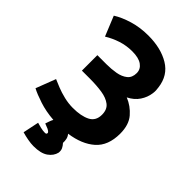

<svg xmlns="http://www.w3.org/2000/svg" viewBox="-278 -821 1141 1141"><g transform="rotate(45 292.5 -251.0)"><path d="M334 25Q435 11 494 -41Q553 -93 553 -194Q553 -268 516.5 -310.5Q480 -353 428 -374Q470 -395 492.5 -429Q515 -463 520 -501Q522 -514 521.5 -526Q521 -538 519 -550Q508 -639 436.5 -682Q365 -725 259 -725Q190 -725 130.5 -707Q71 -689 30 -663L81 -538Q120 -562 164.5 -576.5Q209 -591 258 -591Q312 -591 340 -571Q368 -551 368 -518Q368 -480 343.5 -460.5Q319 -441 281.5 -434.5Q244 -428 204 -428H127V-298H194Q250 -298 296 -291Q342 -284 369.5 -262.5Q397 -241 397 -197Q397 -145 355.5 -124Q314 -103 246 -103Q209 -103 171.5 -112Q134 -121 103 -133.5Q72 -146 54 -154L6 -29Q38 -12 93 6Q148 24 214 29Q207 42 203 54.5Q199 67 195 78Q214 85 226.5 90.5Q239 96 245 105Q248 118 234 119Q216 119 195 114Q174 109 162 105L141 206Q165 213 192 218Q219 223 241 223Q302 223 334 200.5Q366 178 374 144Q376 125 369.5 111.5Q363 98 351 85Q352 69 348.5 53.5Q345 38 334 25Z"/></g></svg>

Font: Repo Bold
Style: Bold
Weight: 700
Designer: Stefan Peev
Foundry: Context Ltd
Version: Version 1.502